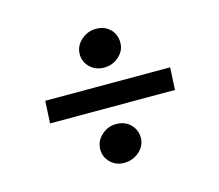

<svg xmlns="http://www.w3.org/2000/svg" viewBox="-74 -625 729 640"><g transform="rotate(-15 291.0 -305.0)"><path d="M76 -268 80 -345H511L507 -268ZM281 -77Q253 -77 234 -95.5Q215 -114 215 -142Q216 -170 237.5 -189.5Q259 -209 288 -209Q318 -209 337 -190Q356 -171 356 -143Q355 -115 333 -96Q311 -77 281 -77ZM299 -401Q270 -401 250.5 -419.5Q231 -438 231 -466Q232 -494 254 -513.5Q276 -533 305 -533Q335 -533 353.5 -514.5Q372 -496 372 -468Q372 -440 350 -420.5Q328 -401 299 -401Z"/></g></svg>

Font: Literata Medium
Style: Italic
Weight: 500
Italic angle: -2°
Designer: Latin by Veronika Burian and Jose Scaglione. Greek by Irene Vlachou. Cyrillic by Vera Evstafieva
Foundry: TypeTogether
Version: Version 3.103;gftools[0.9.29]